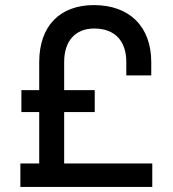

<svg xmlns="http://www.w3.org/2000/svg" viewBox="-20 -734 678 754"><path d="M64 -380V-294H134V-92H60V0H578V-92H232V-294H352V-380H232V-491C232 -571 274 -622 350 -622C433 -622 476 -571 476 -491V-438H574V-490C574 -630 488 -714 349 -714C215 -714 134 -632 134 -490V-380Z"/></svg>

Font: Space Text Medium
Style: Regular
Weight: 500
Designer: Florian Karsten (Space Text), Colophon Foundry (Space Mono)
Foundry: Florian Karsten
Version: Version 1.003;PS 001.003;hotconv 1.0.88;makeotf.lib2.5.64775